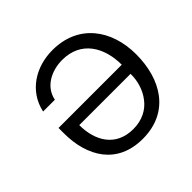

<svg xmlns="http://www.w3.org/2000/svg" viewBox="-141 -669 818 818"><g transform="rotate(-45 268.5 -260.0)"><path d="M59 -277V-245C59 -104 127 10 280 10C442 10 515 -116 515 -265C515 -413 431 -530 275 -530C175 -530 84 -475 62 -373H133C146 -440 212 -471 275 -471C389 -471 440 -381 440 -277ZM439 -223C440 -181 427 -137 401 -104C376 -71 336 -48 281 -48C177 -48 130 -127 130 -223Z"/></g></svg>

Font: Cheyenne Sans Light
Style: Regular
Weight: 300
Designer: The Public Sans project authors (U.S. Web Design System), Libre Franklin designed by Pablo Impallari and Rodrigo Fuenzal
Foundry: The Cheyenne Sans Project Authors
Version: Version 2.007